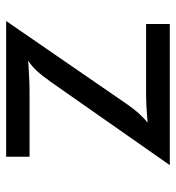

<svg xmlns="http://www.w3.org/2000/svg" viewBox="7 -593 586 640"><g transform="rotate(-90 300.0 -273.0)"><path d="M297.5 -79H540V0H69.5L345.5 -394.5Q367 -425 383.5 -443Q400 -461 418 -472L401.5 -471Q393 -470.5 365.8 -469Q338.5 -467.5 317 -467.5H97.5V-545.5H550L275 -146Q243.5 -99.5 211 -74Q270 -79 297.5 -79Z"/></g></svg>

Font: SplineSansMono30
Style: Regular
Weight: 400
Designer: Eben Sorkin, Mirko Velimirovic
Foundry: Sorkin Type
Version: Version 1.000